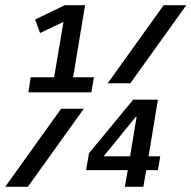

<svg xmlns="http://www.w3.org/2000/svg" viewBox="-52 -718 736 738"><path d="M439 -64H279L290 -129L460 -335H555L519 -117H564L555 -64H510L499 0H428ZM448 -117 473 -269H470L346 -117ZM66 -421H156L192 -634L102 -591L83 -643L197 -698H275L229 -421H309L299 -363H57ZM577 -698H664L449 -398H362ZM183 -300H270L55 0H-32Z"/></svg>

Font: IBM Plex Mono Medium
Style: Italic
Weight: 500
Italic angle: -9°
Monospace: yes
Designer: Mike Abbink, Paul van der Laan, Pieter van Rosmalen
Foundry: Bold Monday
Version: Version 2.3